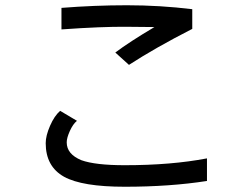

<svg xmlns="http://www.w3.org/2000/svg" viewBox="-20 -635 960 731"><path d="M712 -525Q571 -453 471 -388L419 -435Q472 -475 568 -532L463 -533Q368 -534 214 -523V-605Q340 -615 463 -615Q589 -615 712 -600ZM768 54Q627 76 455 76Q293 76 224 38Q154 -1 154 -90Q154 -118 170.5 -156Q187 -194 209 -213L273 -175Q258 -163 246 -136.5Q234 -110 234 -93Q234 -48 290 -25Q343 -6 455 -6Q632 -6 768 -32Z"/></svg>

Font: LINE Seed Sans KR Regular
Style: Regular
Weight: 400
Designer: LINE VX Design & Sandoll Inc & Dalton Maag Ltd
Foundry: Sandoll Inc.
Version: Version 1.000